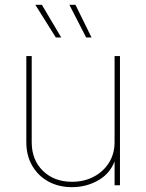

<svg xmlns="http://www.w3.org/2000/svg" viewBox="-20 -773 610 801"><path d="M280.3 7.8Q224.6 7.8 181.6 -15.9Q138.7 -39.6 114.3 -81.8Q89.8 -124 89.8 -179.7V-539.1H112.3V-179.7Q112.3 -105.5 159.2 -60.1Q206.1 -14.6 280.3 -14.6Q331.1 -14.6 371.3 -35.9Q411.6 -57.1 434.8 -94.5Q458 -131.8 458 -179.7V-539.1H480.5V0H458V-117.2H463.9Q446.3 -54.7 394.5 -23.4Q342.8 7.8 280.3 7.8ZM339.4 -616.7 269.5 -752.9H294.9L361.8 -616.7ZM212.9 -616.7 127.4 -752.9H154.8L235.4 -616.7Z"/></svg>

Font: Inter 18pt Thin
Style: Regular
Weight: 250
Designer: Rasmus Andersson
Foundry: rsms
Version: Version 4.001;git-66647c0bb